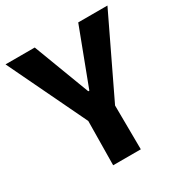

<svg xmlns="http://www.w3.org/2000/svg" viewBox="-168 -830 914 956"><g transform="rotate(-30 289.0 -351.5)"><path d="M209 0 212 -253 -4 -703H164L286 -381H292L414 -703H582L366 -253L368 0Z"/></g></svg>

Font: Ruda SemiBold
Style: Bold
Weight: 900
Designer: Mariela Monsalve and Angelina Sanchez
Foundry: Mariela Monsalve and Angelina Sanchez
Version: Version 2.000